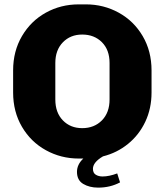

<svg xmlns="http://www.w3.org/2000/svg" viewBox="-20 -715 753 878"><path d="M673 -393V-292Q673 -219 644.5 -158.5Q616 -98 565.5 -57Q515 -16 451 0Q405 27 405 57Q405 76 418 84Q431 92 449 92Q479 92 516 78L529 119Q484 143 429 143Q389 143 360.5 126Q332 109 332 71Q332 37 361 10H340Q259 10 190 -28Q121 -66 80.5 -135Q40 -204 40 -292V-393Q40 -481 80.5 -550Q121 -619 189.5 -657Q258 -695 340 -695H373Q454 -695 523 -657Q592 -619 632.5 -550Q673 -481 673 -393ZM481 -427Q481 -487 446 -522Q411 -557 356 -557Q302 -557 267.5 -521.5Q233 -486 233 -427V-260Q233 -200 267.5 -164.5Q302 -129 356 -129Q411 -129 446 -164.5Q481 -200 481 -260Z"/></svg>

Font: Chivo ExtraBold
Style: Regular
Weight: 800
Designer: Hector Gatti
Foundry: Omnibus-Type
Version: Version 1.007